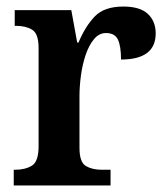

<svg xmlns="http://www.w3.org/2000/svg" viewBox="-20 -567 510 587"><path d="M22 0V-48H26Q57 -48 77.5 -60.5Q98 -73 98 -120V-420Q98 -464 78.5 -476Q59 -488 29 -488H25V-536H198L216 -437H220Q241 -487 270 -517Q299 -547 357 -547Q408 -547 432 -524.5Q456 -502 456 -465Q456 -385 350 -385Q350 -426 340.5 -446Q331 -466 304 -466Q283 -466 267.5 -447.5Q252 -429 242 -399.5Q232 -370 227.5 -336.5Q223 -303 223 -273V-115Q223 -71 242.5 -59.5Q262 -48 291 -48H318V0Z"/></svg>

Font: Noto Serif Sinhala SemiCondensed SemiBold
Style: Regular
Weight: 600
Width: 4
Designer: Jelle Bosma - Monotype Design Team
Foundry: Monotype Imaging Inc.
Version: Version 2.007; ttfautohint (v1.8.4.7-5d5b)